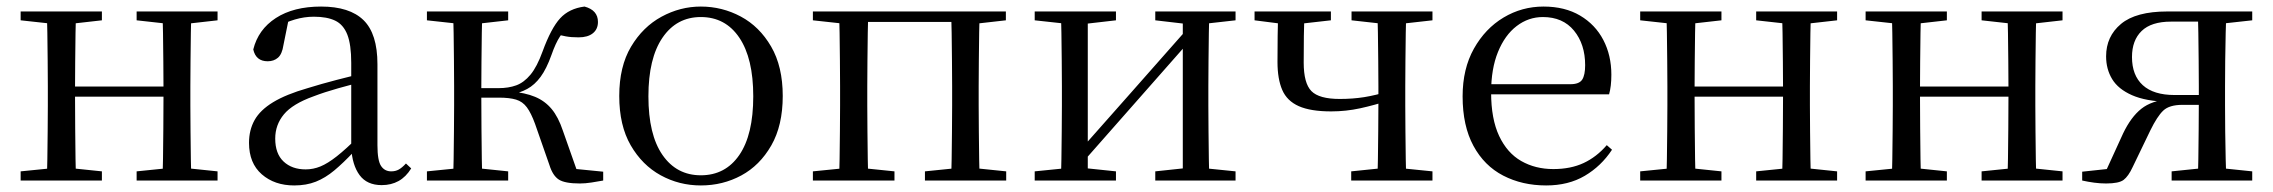

<svg xmlns="http://www.w3.org/2000/svg" viewBox="-20 -551 6938 586"><path d="M123 0Q124 -24 124.5 -65Q125 -106 125.5 -150Q126 -194 126 -229V-288Q126 -322 125.5 -366Q125 -410 124.5 -451Q124 -492 123 -516H212Q211 -492 210.5 -450.5Q210 -409 209.5 -363Q209 -317 209 -280V-260Q209 -210 209.5 -159Q210 -108 210.5 -66Q211 -24 212 0ZM475 0Q477 -24 477.5 -66Q478 -108 478.5 -159Q479 -210 479 -260V-280Q479 -317 478.5 -363Q478 -409 477.5 -450.5Q477 -492 475 -516H564Q563 -492 562.5 -451Q562 -410 561.5 -366Q561 -322 561 -288V-229Q561 -194 561.5 -150Q562 -106 562.5 -65Q563 -24 564 0ZM43 0V-28L153 -39H185L291 -28V0ZM43 -489V-516H291V-489L185 -477H153ZM397 0V-28L505 -39H538L644 -28V0ZM397 -489V-516H644V-489L538 -477H505ZM167 -256V-287H520V-256Z M878 15Q818 15 779 -19Q740 -53 740 -115Q740 -154 757 -184.5Q774 -215 813.5 -239Q853 -263 919 -282Q961 -295 1007 -307Q1053 -319 1093 -328V-303Q1053 -293 1012 -281.5Q971 -270 937 -257Q873 -234 846.5 -202Q820 -170 820 -128Q820 -82 845.5 -58Q871 -34 913 -34Q936 -34 958 -43Q980 -52 1008 -74Q1036 -96 1074 -134L1083 -87H1059Q1028 -54 1000.5 -31Q973 -8 944 3.5Q915 15 878 15ZM1145 14Q1100 14 1077.5 -16.5Q1055 -47 1052 -100V-103V-359Q1052 -415 1040 -445.5Q1028 -476 1003 -488Q978 -500 938 -500Q909 -500 880 -491.5Q851 -483 818 -465L861 -492L845 -413Q841 -386 828.5 -375Q816 -364 797 -364Q761 -364 753 -400Q768 -461 822 -496Q876 -531 960 -531Q1047 -531 1089.5 -489.5Q1132 -448 1132 -355V-108Q1132 -61 1143 -44.5Q1154 -28 1174 -28Q1187 -28 1197 -33.5Q1207 -39 1219 -52L1235 -37Q1219 -11 1196.5 1.5Q1174 14 1145 14Z M1283 0V-28L1393 -39H1425L1531 -28V0ZM1283 -489V-516H1531V-489L1425 -477H1393ZM1363 0Q1364 -24 1364.5 -65Q1365 -106 1365.5 -150Q1366 -194 1366 -229V-288Q1366 -322 1365.5 -366Q1365 -410 1364.5 -451Q1364 -492 1363 -516H1452Q1451 -492 1450.5 -450.5Q1450 -409 1449.5 -362.5Q1449 -316 1449 -278V-258Q1449 -209 1449.5 -158.5Q1450 -108 1450.5 -66Q1451 -24 1452 0ZM1657 -47 1613 -173Q1601 -206 1588 -223.5Q1575 -241 1555 -247Q1535 -253 1503 -253H1407V-282H1502Q1532 -282 1555.5 -290.5Q1579 -299 1599 -323Q1619 -347 1636 -394Q1662 -465 1689.5 -495Q1717 -525 1764 -531Q1805 -520 1805 -484Q1805 -462 1789.5 -449.5Q1774 -437 1746 -437Q1723 -437 1707 -440Q1691 -443 1674 -448L1721 -479Q1702 -459 1689 -439.5Q1676 -420 1663 -383Q1648 -341 1630 -316.5Q1612 -292 1589 -279.5Q1566 -267 1537 -262L1538 -272Q1583 -268 1613 -255.5Q1643 -243 1663.5 -218.5Q1684 -194 1698 -152L1747 -13L1690 -40L1821 -27V0Q1805 3 1785.5 6Q1766 9 1750 9Q1704 9 1685.5 -3Q1667 -15 1657 -47Z M2119 15Q2053 15 1996.5 -16Q1940 -47 1905 -107.5Q1870 -168 1870 -258Q1870 -348 1906 -408.5Q1942 -469 1999 -500Q2056 -531 2119 -531Q2184 -531 2241 -500.5Q2298 -470 2333.5 -409Q2369 -348 2369 -258Q2369 -168 2334 -107Q2299 -46 2242.5 -15.5Q2186 15 2119 15ZM2119 -16Q2194 -16 2236.5 -78Q2279 -140 2279 -257Q2279 -373 2236.5 -436Q2194 -499 2119 -499Q2045 -499 2002 -436Q1959 -373 1959 -257Q1959 -140 2002 -78Q2045 -16 2119 -16Z M2541 0Q2542 -24 2542.5 -65Q2543 -106 2543.5 -150Q2544 -194 2544 -229V-288Q2544 -322 2543.5 -366Q2543 -410 2542.5 -451Q2542 -492 2541 -516H2630Q2629 -492 2628.5 -451Q2628 -410 2627.5 -366Q2627 -322 2627 -288V-229Q2627 -194 2627.5 -150Q2628 -106 2628.5 -65Q2629 -24 2630 0ZM2883 0Q2884 -24 2884.5 -65Q2885 -106 2885.5 -150Q2886 -194 2886 -229V-288Q2886 -322 2885.5 -366Q2885 -410 2884.5 -451Q2884 -492 2883 -516H2970Q2969 -492 2968.5 -451Q2968 -410 2967.5 -366Q2967 -322 2967 -288V-229Q2967 -194 2967.5 -150Q2968 -106 2968.5 -65Q2969 -24 2970 0ZM2461 0V-28L2571 -39H2603L2710 -28V0ZM2803 0V-28L2911 -39H2944L3051 -28V0ZM2461 -489V-516H2585V-477H2571ZM2927 -477V-516H3050V-489L2944 -477ZM2585 -484V-516H2927V-484Z M3138 0V-28L3247 -39H3281L3386 -28V0ZM3506 0V-28L3609 -39H3643L3751 -28V0ZM3218 0Q3219 -24 3219.5 -65Q3220 -106 3220.5 -150Q3221 -194 3221 -229V-288Q3221 -322 3220.5 -366Q3220 -410 3219.5 -451Q3219 -492 3218 -516H3300V0ZM3277 -47 3242 -66H3253L3430 -266L3611 -471L3645 -451H3633L3455 -249ZM3590 0V-516H3671Q3670 -492 3669.5 -451Q3669 -410 3668.5 -366Q3668 -322 3668 -288V-229Q3668 -194 3668.5 -150Q3669 -106 3669.5 -65Q3670 -24 3671 0ZM3138 -489V-516H3386V-489L3282 -477H3248ZM3506 -489V-516H3751V-489L3644 -477H3609Z M4043 -211Q3980 -211 3944 -227Q3908 -243 3893.5 -276.5Q3879 -310 3879 -362Q3879 -405 3879.5 -442Q3880 -479 3881 -516H3962Q3960 -477 3959.5 -441Q3959 -405 3959 -360Q3959 -297 3982.5 -273Q4006 -249 4069 -249Q4109 -249 4143.5 -254.5Q4178 -260 4221 -273V-245Q4175 -230 4131.5 -220.5Q4088 -211 4043 -211ZM4184 0Q4185 -24 4185.5 -65Q4186 -106 4186.5 -152Q4187 -198 4187 -234V-288Q4187 -322 4186.5 -366Q4186 -410 4185.5 -451Q4185 -492 4184 -516H4272Q4271 -492 4270.5 -451Q4270 -410 4269.5 -366Q4269 -322 4269 -288V-229Q4269 -194 4269.5 -150Q4270 -106 4270.5 -65Q4271 -24 4272 0ZM3809 -489V-516H4042V-489L3936 -477H3903ZM4104 0V-28L4211 -39H4243L4352 -28V0ZM4105 -489V-516H4352V-489L4245 -477H4213Z M4699 15Q4626 15 4568 -15Q4510 -45 4477 -106Q4444 -167 4444 -257Q4444 -341 4478.5 -402.5Q4513 -464 4569 -497.5Q4625 -531 4691 -531Q4756 -531 4802.5 -503.5Q4849 -476 4873.5 -429Q4898 -382 4898 -323Q4898 -287 4891 -263H4483V-294H4773Q4800 -294 4809 -308Q4818 -322 4818 -352Q4818 -416 4784 -457.5Q4750 -499 4689 -499Q4645 -499 4609 -471.5Q4573 -444 4552 -392.5Q4531 -341 4531 -269Q4531 -188 4555.5 -136Q4580 -84 4623 -59.5Q4666 -35 4721 -35Q4774 -35 4813.5 -53.5Q4853 -72 4884 -108L4900 -94Q4867 -44 4817 -14.5Q4767 15 4699 15Z M5066 0Q5067 -24 5067.5 -65Q5068 -106 5068.5 -150Q5069 -194 5069 -229V-288Q5069 -322 5068.5 -366Q5068 -410 5067.5 -451Q5067 -492 5066 -516H5155Q5154 -492 5153.5 -450.5Q5153 -409 5152.5 -363Q5152 -317 5152 -280V-260Q5152 -210 5152.5 -159Q5153 -108 5153.5 -66Q5154 -24 5155 0ZM5418 0Q5420 -24 5420.5 -66Q5421 -108 5421.5 -159Q5422 -210 5422 -260V-280Q5422 -317 5421.5 -363Q5421 -409 5420.5 -450.5Q5420 -492 5418 -516H5507Q5506 -492 5505.5 -451Q5505 -410 5504.5 -366Q5504 -322 5504 -288V-229Q5504 -194 5504.5 -150Q5505 -106 5505.5 -65Q5506 -24 5507 0ZM4986 0V-28L5096 -39H5128L5234 -28V0ZM4986 -489V-516H5234V-489L5128 -477H5096ZM5340 0V-28L5448 -39H5481L5587 -28V0ZM5340 -489V-516H5587V-489L5481 -477H5448ZM5110 -256V-287H5463V-256Z M5754 0Q5755 -24 5755.5 -65Q5756 -106 5756.5 -150Q5757 -194 5757 -229V-288Q5757 -322 5756.5 -366Q5756 -410 5755.5 -451Q5755 -492 5754 -516H5843Q5842 -492 5841.5 -450.5Q5841 -409 5840.5 -363Q5840 -317 5840 -280V-260Q5840 -210 5840.5 -159Q5841 -108 5841.5 -66Q5842 -24 5843 0ZM6106 0Q6108 -24 6108.5 -66Q6109 -108 6109.5 -159Q6110 -210 6110 -260V-280Q6110 -317 6109.5 -363Q6109 -409 6108.5 -450.5Q6108 -492 6106 -516H6195Q6194 -492 6193.5 -451Q6193 -410 6192.5 -366Q6192 -322 6192 -288V-229Q6192 -194 6192.5 -150Q6193 -106 6193.5 -65Q6194 -24 6195 0ZM5674 0V-28L5784 -39H5816L5922 -28V0ZM5674 -489V-516H5922V-489L5816 -477H5784ZM6028 0V-28L6136 -39H6169L6275 -28V0ZM6028 -489V-516H6275V-489L6169 -477H6136ZM5798 -256V-287H6151V-256Z M6595 -516H6854V-489L6745 -477L6731 -485H6606Q6546 -485 6516.5 -456.5Q6487 -428 6487 -377Q6487 -321 6520 -291Q6553 -261 6617 -261H6731V-231H6641Q6601 -231 6582.5 -213.5Q6564 -196 6543 -153L6489 -41Q6476 -13 6461.5 -2Q6447 9 6408 9Q6390 9 6371.5 6.5Q6353 4 6335 0V-27L6447 -39L6401 -15L6460 -144Q6484 -194 6515.5 -219Q6547 -244 6602 -249L6597 -240Q6529 -242 6487 -260.5Q6445 -279 6426.5 -309.5Q6408 -340 6408 -379Q6408 -440 6453.5 -478Q6499 -516 6595 -516ZM6688 0Q6689 -24 6689.5 -65.5Q6690 -107 6690.5 -154Q6691 -201 6691 -240V-288Q6691 -322 6690.5 -366Q6690 -410 6689.5 -451Q6689 -492 6688 -516H6775Q6774 -492 6773 -451Q6772 -410 6771.5 -366Q6771 -322 6771 -288V-229Q6771 -194 6771.5 -150Q6772 -106 6773 -65Q6774 -24 6775 0ZM6608 0V-28L6715 -39H6748L6854 -28V0Z"/></svg>

Font: Noto Serif KR
Style: Regular
Weight: 400
Designer: Ryoko NISHIZUKA  (kana & ideographs); Frank Grießhammer (Latin, Greek & Cyrillic); Wenlong ZHANG  (bopomofo); Sandoll Co
Foundry: Adobe
Version: Version 2.003-H1;hotconv 1.1.1;makeotfexe 2.6.0